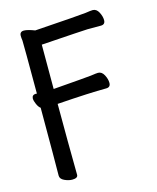

<svg xmlns="http://www.w3.org/2000/svg" viewBox="-110 -791 721 883"><g transform="rotate(-15 250.0 -349.5)"><path d="M124 15Q107 15 87.5 6Q68 -3 68 -19Q69 -81 69 -342Q60 -348 52.5 -364.5Q45 -381 45 -393Q46 -410 65 -410Q68 -409 69 -409Q69 -649 68 -662Q66 -675 66 -685Q66 -705 86 -705Q103 -705 137 -692Q361 -707 381 -710Q407 -714 416 -714Q434 -714 444.5 -694Q455 -674 455 -656Q455 -635 434 -635H370Q358 -635 149 -621V-410Q315 -423 330 -425Q357 -429 365 -429Q383 -429 393.5 -409Q404 -389 404 -371Q404 -350 383 -350Q307 -350 149 -339Q149 -149 151 -1Q151 15 124 15Z"/></g></svg>

Font: LXGW WenKai Mono Medium
Style: Regular
Weight: 500
Monospace: yes
Designer: LXGW / Fontworks Inc.
Foundry: LXGW / Fontworks Inc.
Version: Version 1.520; June 14, 2025